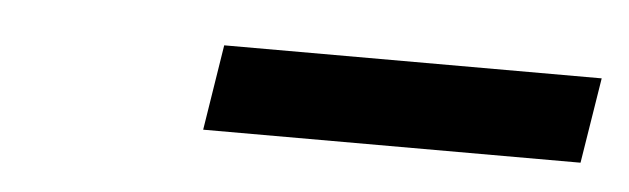

<svg xmlns="http://www.w3.org/2000/svg" viewBox="-24 -751 472 144"><g transform="rotate(5 212.5 -679.0)"><path d="M415 -646.5H130.9L141.1 -710.9H425.3Z"/></g></svg>

Font: RobotoCondensed-Italic
Style: Italic
Weight: 400
Designer: Google
Version: Version 1.200311; 2013